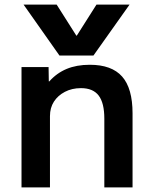

<svg xmlns="http://www.w3.org/2000/svg" viewBox="-20 -810 652 830"><path d="M82 -790H225L310 -656H312L397 -790H540L384 -570H237ZM73 0V-520H190L191 -458H193Q225 -494 268 -512Q311 -530 368 -530Q463 -530 508 -479Q553 -428 553 -320V0H431V-297Q431 -365 406.5 -397Q382 -429 330 -429Q291 -429 260.5 -413Q230 -397 213 -370.5Q196 -344 196 -308V0Z"/></svg>

Font: M PLUS 1 SemiBold
Style: Regular
Weight: 600
Designer: Coji Morishita
Foundry: UNDERFOREST DESIGN
Version: Version 1.001